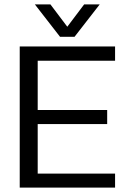

<svg xmlns="http://www.w3.org/2000/svg" viewBox="-20 -856 595 876"><path d="M320 -688 435 -836H364L287 -734L210 -836H139L254 -688ZM70 0H505V-64H152V-290H469V-354H152V-579H505V-644H70Z"/></svg>

Font: Kanit Light
Style: Regular
Weight: 300
Designer: Katatrad Team
Foundry: CadsonDemak
Version: Version 1.000;PS 001.000;hotconv 1.0.88;makeotf.lib2.5.64775